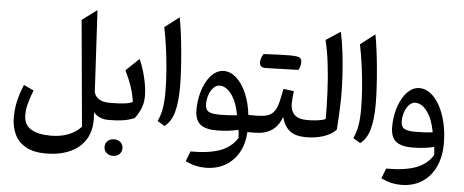

<svg xmlns="http://www.w3.org/2000/svg" viewBox="-61 -929 3301 1366"><g transform="rotate(5 1589.0 -246.0)"><path d="M583 -771.5 614.7 -189.5Q621.6 -158.7 648.9 -140.4Q676.3 -122.1 723.1 -122.1H723.6V0H723.1Q693.4 0 666.3 -12.2Q639.2 -24.4 622.1 -44.9L624 -6.8Q627.9 86.4 588.1 149.7Q548.3 212.9 475.1 244.9Q401.9 276.9 305.2 276.9Q217.8 276.9 162.6 246.1Q107.4 215.3 81.8 161.6Q56.2 107.9 56.2 39.6Q56.2 -22 70.3 -80.8Q84.5 -139.6 108.4 -195.3L179.7 -162.1Q158.7 -109.4 147.5 -66.9Q136.2 -24.4 136.2 15.1Q136.2 85.4 186.8 116.5Q237.3 147.5 329.6 147.5Q466.8 147.5 545.4 65.4L476.6 -692.4Z M717.8 192.9Q717.8 166 736.3 149.9Q754.9 133.8 781.7 133.8Q808.6 133.8 827.1 149.9Q845.7 166 845.7 192.9Q845.7 219.7 827.1 235.8Q808.6 252 781.7 252Q754.9 252 736.3 235.8Q717.8 219.7 717.8 192.9ZM723.6 0Q706.1 0 706.1 -34.2V-87.9Q706.1 -122.1 723.6 -122.1H752Q793.9 -122.1 831.3 -126.7Q868.7 -131.3 890.1 -142.1Q879.4 -237.8 818.4 -362.3L911.6 -451.2Q927.7 -418 941.7 -372.6Q955.6 -327.1 964.1 -279.8Q972.7 -232.4 972.7 -193.4Q972.7 -146.5 958.5 -108.4Q944.3 -70.3 914.1 -29.3Q874.5 -13.2 833.3 -6.6Q792 0 737.3 0Z M1170.4 -771.5Q1179.2 -726.1 1187.5 -663.1Q1195.8 -600.1 1202.1 -530.5Q1208.5 -460.9 1212.2 -395Q1215.8 -329.1 1215.8 -277.8Q1215.8 -165.5 1195.6 -95.2Q1175.3 -24.9 1129.4 8.3L1078.1 -22.9Q1097.7 -64.9 1106.4 -112.5Q1115.2 -160.2 1115.2 -234.9Q1115.2 -301.3 1109.4 -379.4Q1103.5 -457.5 1092.8 -538.3Q1082 -619.1 1066.9 -692.4Z M1516.6 -418.5Q1565.4 -418.5 1607.4 -380.4Q1649.4 -342.3 1678.5 -275.4Q1707.5 -208.5 1717.3 -122.1H1773.9V0H1721.2Q1716.8 83.5 1681.6 146.2Q1646.5 209 1585.7 243.9Q1524.9 278.8 1443.4 278.8Q1408.2 278.8 1374.3 271Q1340.3 263.2 1301.8 244.6L1329.6 172.9Q1463.9 172.9 1542.7 143.1Q1621.6 113.3 1661.6 46.9Q1661.1 31.2 1660.2 18.3Q1659.2 5.4 1656.7 -10.3Q1583.5 7.3 1499 7.3Q1420.9 7.3 1383.5 -23.7Q1346.2 -54.7 1346.2 -127Q1346.2 -183.6 1358.9 -235.8Q1371.6 -288.1 1394.5 -329.3Q1417.5 -370.6 1448.7 -394.5Q1480 -418.5 1516.6 -418.5ZM1496.1 -312Q1472.7 -312 1453.1 -292.2Q1433.6 -272.5 1422.1 -240.5Q1410.6 -208.5 1410.6 -172.4Q1410.6 -133.3 1434.6 -119.6Q1458.5 -106 1512.7 -106Q1541.5 -106 1574.5 -107.7Q1607.4 -109.4 1637.2 -113.3Q1620.6 -206.1 1581.8 -259Q1543 -312 1496.1 -312Z M1807.6 -465.3Q1767.6 -465.3 1767.1 -502.4Q1767.1 -530.8 1787.1 -563Q1912.1 -569.8 1971.2 -569.8Q2030.3 -569.8 2044.9 -560.5Q2059.6 -551.3 2059.6 -526.1Q2059.6 -501 2043.9 -472.2Q2016.1 -471.2 1988.5 -470.5Q1960.9 -469.7 1928.7 -468.8Q1896.5 -467.8 1861.8 -466.6Q1827.1 -465.3 1807.6 -465.3ZM1773.9 0Q1756.3 0 1756.3 -34.2V-87.9Q1756.3 -122.1 1773.9 -122.1Q1821.3 -122.1 1850.8 -130.9Q1880.4 -139.6 1898.4 -161.9Q1916.5 -184.1 1927.7 -224.6Q1939 -265.1 1949.7 -328.1L2024.9 -318.8Q2021.5 -292 2019.5 -268.6Q2017.6 -245.1 2017.6 -226.1Q2017.6 -178.7 2046.1 -150.4Q2074.7 -122.1 2137.2 -122.1H2137.7V0H2137.2Q2064 0 2023.7 -31.2Q1983.4 -62.5 1965.3 -129.9Q1941.9 -63.5 1894 -31.7Q1846.2 0 1773.9 0Z M2321.3 -769Q2335.9 -701.2 2345.5 -621.6Q2355 -542 2359.6 -461.4Q2364.3 -380.9 2364.3 -309.6Q2364.3 -289.1 2362.8 -247.3Q2361.3 -205.6 2358.9 -158.2Q2356.4 -110.8 2353.5 -72.8Q2320.3 -37.1 2263.7 -18.6Q2207 0 2137.7 0Q2120.1 0 2120.1 -34.2V-87.9Q2120.1 -122.1 2137.7 -122.1Q2173.3 -122.1 2208.3 -126.2Q2243.2 -130.4 2268.1 -141.1Q2268.1 -237.3 2263.4 -337.4Q2258.8 -437.5 2247.8 -531Q2236.8 -624.5 2217.8 -701.2Z M2567.9 -771.5Q2576.7 -726.1 2585 -663.1Q2593.3 -600.1 2599.6 -530.5Q2606 -460.9 2609.6 -395Q2613.3 -329.1 2613.3 -277.8Q2613.3 -165.5 2593 -95.2Q2572.8 -24.9 2526.9 8.3L2475.6 -22.9Q2495.1 -64.9 2503.9 -112.5Q2512.7 -160.2 2512.7 -234.9Q2512.7 -301.3 2506.8 -379.4Q2501 -457.5 2490.2 -538.3Q2479.5 -619.1 2464.4 -692.4Z M2840.8 278.8Q2805.7 278.8 2771.7 271Q2737.8 263.2 2699.2 244.6L2727.1 172.9Q2861.3 172.9 2940.2 143.1Q3019 113.3 3059.1 46.9Q3058.6 31.2 3057.6 18.3Q3056.6 5.4 3054.2 -10.3Q2981 7.3 2896.5 7.3Q2818.4 7.3 2781 -23.7Q2743.7 -54.7 2743.7 -127Q2743.7 -183.6 2756.3 -235.8Q2769 -288.1 2792 -329.3Q2814.9 -370.6 2846.2 -394.5Q2877.4 -418.5 2914.1 -418.5Q2956.5 -418.5 2994.1 -389.4Q3031.7 -360.4 3060.1 -308.3Q3088.4 -256.3 3104.5 -187.5Q3120.6 -118.7 3120.6 -39.1Q3120.6 53.7 3087.4 125.5Q3054.2 197.3 2991.5 238Q2928.7 278.8 2840.8 278.8ZM3034.7 -113.3Q3018.1 -206.1 2979.2 -259Q2940.4 -312 2893.6 -312Q2870.1 -312 2850.6 -292.2Q2831.1 -272.5 2819.6 -240.5Q2808.1 -208.5 2808.1 -172.4Q2808.1 -133.3 2832 -119.6Q2856 -106 2910.2 -106Q2939 -106 2971.9 -107.7Q3004.9 -109.4 3034.7 -113.3Z"/></g></svg>

Font: Pinar DS4-Medium
Style: Regular
Weight: 500
Designer: Amin Abedi
Version: Version 2.000